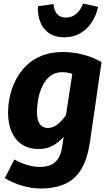

<svg xmlns="http://www.w3.org/2000/svg" viewBox="-20 -843 617 1086"><path d="M335.7 -548.8Q390.3 -548.8 446.5 -535Q502.7 -521.2 554.2 -492L489 -41.9Q475.7 51.5 441.9 110.3Q408.1 169.1 350.3 196.1Q292.5 223.2 207.7 223.2Q158.7 223.2 105 207.2Q51.3 191.3 7.5 164.3L60.7 59.2Q98.4 79.7 134.9 90.5Q171.5 101.2 205.3 101.2Q234.4 101.2 260.4 92.7Q286.4 84.1 305.9 58.5Q325.3 32.8 332.4 -18.2L340.1 -68.9Q313.7 -38.5 278.4 -19.2Q243.2 0 199.8 0Q142.9 0 104 -26.1Q65 -52.3 45.3 -98.7Q25.6 -145.2 25.6 -206.5Q25.6 -250.2 36 -298.1Q46.3 -345.9 68.9 -390.2Q91.5 -434.6 127.6 -470.7Q163.7 -506.8 215.5 -527.8Q267.2 -548.8 335.7 -548.8ZM331.1 -434.8Q291.6 -434.8 264.3 -413.2Q237.1 -391.7 220.5 -357.4Q203.8 -323.1 196.6 -284.4Q189.3 -245.7 189.3 -210.7Q189.3 -175.5 197.7 -155.4Q206.1 -135.4 220.1 -127.3Q234.1 -119.2 250.7 -119.2Q279.7 -119.2 305.1 -139.4Q330.5 -159.6 353.1 -191.5L388.9 -424.9Q374.1 -430 360.9 -432.4Q347.7 -434.8 331.1 -434.8ZM343 -631.9Q290.6 -631.9 256.6 -655.9Q222.5 -679.9 207.3 -719.8Q192.1 -759.8 194.4 -807.6L282.4 -820.2Q285.5 -784.5 302.8 -764Q320.1 -743.6 352.8 -743.6Q387.5 -743.6 411.9 -765.4Q436.3 -787.2 450 -822.9L534.7 -804.2Q524.7 -756.4 499.2 -717.3Q473.8 -678.2 434.4 -655.1Q395 -631.9 343 -631.9Z"/></svg>

Font: Fira Sans Variable
Style: Italic
Weight: 397
Italic angle: -8°
Designer: Carrois Corporate & Edenspiekermann AG
Foundry: Carrois Corporate GbR & Edenspiekermann AG
Version: Version 4.202